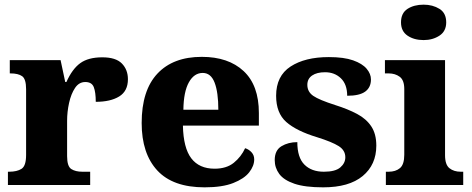

<svg xmlns="http://www.w3.org/2000/svg" viewBox="-20 -794 2027 824"><path d="M14 0V-57H19Q53 -57 72.5 -69.5Q92 -82 92 -129V-411Q92 -455 75 -467Q58 -479 25 -479H22V-536H240L260 -442H265Q290 -498 324.5 -523Q359 -548 419 -548Q477 -548 503 -521.5Q529 -495 529 -454Q529 -403 491.5 -380Q454 -357 391 -357Q391 -398 382.5 -420Q374 -442 346 -442Q319 -442 302 -416.5Q285 -391 276.5 -352.5Q268 -314 268 -276V-124Q268 -80 286 -68.5Q304 -57 333 -57H367V0Z M858 10Q722 10 655 -62.5Q588 -135 588 -266Q588 -406 655.5 -478Q723 -550 846 -550Q960 -550 1025.5 -489Q1091 -428 1091 -309V-255H765Q767 -159 801 -114.5Q835 -70 901 -70Q952 -70 983.5 -95.5Q1015 -121 1032 -158Q1048 -153 1059.5 -140.5Q1071 -128 1071 -110Q1071 -82 1049.5 -54.5Q1028 -27 981 -8.5Q934 10 858 10ZM917 -323Q917 -398 901 -439.5Q885 -481 850 -481Q813 -481 790.5 -440.5Q768 -400 767 -323Z M1367 10Q1289 10 1243.5 -5.5Q1198 -21 1178.5 -47.5Q1159 -74 1159 -107Q1159 -149 1188 -166.5Q1217 -184 1256 -184Q1256 -118 1286.5 -87.5Q1317 -57 1370 -57Q1419 -57 1440.5 -75.5Q1462 -94 1462 -119Q1462 -149 1433.5 -167Q1405 -185 1341 -205Q1252 -232 1208.5 -270.5Q1165 -309 1165 -383Q1165 -468 1227 -508.5Q1289 -549 1391 -549Q1456 -549 1495.5 -535Q1535 -521 1553.5 -499Q1572 -477 1572 -453Q1572 -419 1547.5 -401Q1523 -383 1470 -383Q1470 -432 1443 -458Q1416 -484 1375 -484Q1340 -484 1319.5 -470Q1299 -456 1299 -430Q1299 -400 1324.5 -382.5Q1350 -365 1419 -343Q1473 -326 1512.5 -305Q1552 -284 1573.5 -251.5Q1595 -219 1595 -169Q1595 -87 1536.5 -38.5Q1478 10 1367 10Z M1798 -622Q1757 -622 1729 -641Q1701 -660 1701 -698Q1701 -738 1729 -756Q1757 -774 1798 -774Q1837 -774 1866 -756Q1895 -738 1895 -698Q1895 -660 1866 -641Q1837 -622 1798 -622ZM1636 0V-57H1648Q1678 -57 1696.5 -72.5Q1715 -88 1715 -130V-412Q1715 -450 1695.5 -464.5Q1676 -479 1648 -479H1632V-536H1890V-128Q1890 -87 1909 -72Q1928 -57 1957 -57H1968V0Z"/></svg>

Font: Noto Serif Sinhala ExtraBold
Style: Regular
Weight: 800
Designer: Jelle Bosma - Monotype Design Team
Foundry: Monotype Imaging Inc.
Version: Version 2.007; ttfautohint (v1.8.4.7-5d5b)